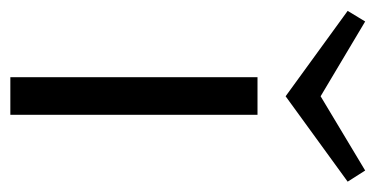

<svg xmlns="http://www.w3.org/2000/svg" viewBox="-222 -516 709 362"><g transform="rotate(90 132.0 -334.5)"><path d="M132 -519 -29 -636 -9 -669 132 -585 272 -669 293 -636ZM96 -466H167V0H96Z"/></g></svg>

Font: Ysabeau SC
Style: Regular
Weight: 400
Designer: Christian Thalmann (Catharsis Fonts)
Version: Version 0.003